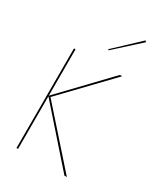

<svg xmlns="http://www.w3.org/2000/svg" viewBox="-229 -1064 1024 1169"><g transform="rotate(30 282.5 -480.0)"><path d="M85 -700V0H96V-700ZM408 -700 94 -372 422 0H439L109 -372L424 -700ZM446 -952 438 -960 268 -800 273 -795Z"/></g></svg>

Font: Jost Thin
Style: Regular
Weight: 250
Version: Version 3.710